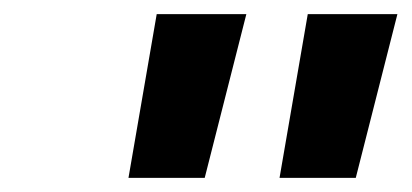

<svg xmlns="http://www.w3.org/2000/svg" viewBox="-20 -690 583 272"><path d="M202 -670 162 -438H270L329 -670ZM376 -438H484L543 -670H416Z"/></svg>

Font: LT Wave Bold
Style: Italic
Weight: 700
Designer: Daniel Lyons
Version: Version 2.5 (Glyphs App)